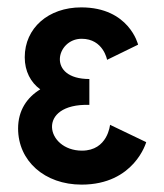

<svg xmlns="http://www.w3.org/2000/svg" viewBox="-20 -492 445 520"><path d="M202 -84C104 -84 77 -212 222 -208V-278C106 -278 132 -387 201 -387C260 -387 270 -330 270 -330L354 -371C354 -371 330 -472 200 -472C111 -472 47 -416 47 -337C47 -299 63 -269 89 -250C53 -228 29 -193 29 -144C29 -56 101 8 201 8C344 8 376 -107 376 -107L278 -154C278 -154 272 -84 202 -84Z"/></svg>

Font: Hussar Tani
Style: Bold
Weight: 700
Foundry: Cannot Into Space Fonts
Version: Version 0.92